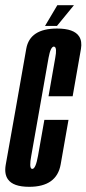

<svg xmlns="http://www.w3.org/2000/svg" viewBox="-45 -716 333 740"><path d="M67.5 4Q5.5 4 -14.5 -25Q-29 -45.5 -23 -80.5Q-8 -165 16 -299.5Q42.5 -450 56.2 -528Q70 -606 175 -606Q240.5 -606 260 -575.5Q272 -557 267 -527.5Q253 -449 235 -345H142Q160.5 -450.5 168 -493.5Q175 -531 165.5 -535.5Q164.5 -536.5 163 -536.5Q150 -536.5 142.2 -493.5Q134.5 -450.5 108 -299.5Q84.5 -166 75.5 -115.5Q67 -70 77 -65.5Q78 -65 79.5 -65Q92.5 -65 101.5 -115.5Q110.5 -166 126 -254H219Q204 -168.5 188.8 -82.2Q173.5 4 67.5 4ZM128.5 -616 176 -696H240L174.5 -616Z"/></svg>

Font: Anybody UltraCondensed Medium
Style: Italic
Weight: 500
Width: 1
Italic angle: -10°
Designer: Tyler Finck
Foundry: Etcetera Type Company
Version: Version 1.010; ttfautohint (v1.8.3) -l 8 -r 50 -G 200 -x 14 